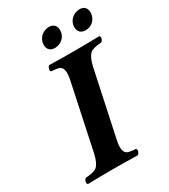

<svg xmlns="http://www.w3.org/2000/svg" viewBox="-200 -920 898 1018"><g transform="rotate(-30 249.0 -410.5)"><path d="M225.1 -522.9Q239.3 -589.8 211.4 -604.5Q197.8 -610.8 161.1 -612.8Q151.4 -619.6 159.7 -637.2Q163.6 -644 168.5 -647Q248 -645 322.3 -645Q394 -645 474.6 -647Q484.4 -640.1 476.1 -622.6Q472.2 -615.7 467.3 -612.8Q415 -609.9 397.5 -594.2Q376.5 -574.2 365.2 -522.9L279.8 -122.1Q265.6 -55.2 293.9 -40.5Q307.6 -34.2 343.8 -32.2Q353.5 -25.4 345.2 -7.8Q341.3 -1 336.4 2Q256.8 0 185.1 0Q111.3 0 30.8 2Q21 -4.9 29.3 -22.5Q33.2 -29.3 37.6 -32.2Q89.8 -35.2 107.9 -50.8Q128.9 -70.8 140.1 -122.1ZM197.8 -766.1Q205.6 -803.7 241.7 -817.9Q253.9 -822.8 266.1 -823.2Q301.3 -823.2 309.6 -792.5Q312.5 -779.8 310.1 -766.1Q301.8 -728 265.1 -714.4Q253.4 -710.4 241.7 -710Q206.1 -710 197.8 -740.7Q195.3 -753.4 197.8 -766.1ZM384.8 -766.1Q392.6 -802.7 428.2 -817.9Q441.4 -822.8 454.1 -823.2Q489.7 -823.2 497.1 -791Q499.5 -778.8 496.6 -766.1Q488.3 -727.1 452.1 -713.9Q440.9 -710 429.7 -710Q393.6 -710 385.3 -740.7Q382.3 -753.4 384.8 -766.1Z"/></g></svg>

Font: Linux Libertine Slanted O
Style: Bold Slanted
Weight: 700
Designer: Philipp H. Poll
Foundry: Philipp H. Poll
Version: Version 5.0.0